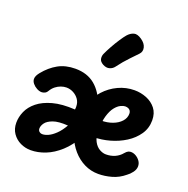

<svg xmlns="http://www.w3.org/2000/svg" viewBox="-151 -1014 1142 1167"><g transform="rotate(20 420.0 -430.0)"><path d="M149.4 -364.4Q142.4 -352.4 131.9 -347.9Q121.4 -343.4 112.4 -343.4Q97.6 -343.4 81.1 -352.2Q64.6 -360.9 53.1 -374.9Q41.7 -388.9 41.7 -404Q41.7 -415 47.2 -426Q52.7 -437 61.7 -448Q99.7 -495 147.1 -521.5Q194.6 -548 258.3 -548Q334.9 -548 385.1 -506.6Q435.3 -465.2 459.7 -391L437.7 -172Q402.4 -108.1 357.6 -67.6Q312.7 -27.1 264.7 -8.2Q216.8 10.7 170 10.7Q135.1 10.7 103.3 -4.4Q71.6 -19.6 51.6 -48.5Q31.7 -77.4 31.7 -116.9Q31.7 -154 47.9 -190.9Q64.1 -227.8 100.5 -257.3Q136.9 -286.8 195.8 -303Q254.8 -319.2 339.7 -314Q340.7 -321.7 340.7 -326Q340.7 -330.3 340.7 -333Q340.7 -359.6 326.8 -379.4Q313 -399.2 291.3 -410.6Q269.6 -422 246.1 -422Q229.2 -422 211.2 -415.7Q193.1 -409.3 177.2 -396.9Q161.2 -384.4 149.4 -364.4ZM175.7 -132.1Q175.7 -119.1 184.1 -112.1Q192.4 -105 204.6 -105Q221 -105 242.1 -114.6Q263.2 -124.2 286.9 -146.8Q310.7 -169.3 332.7 -207.7Q271.4 -211.9 237.3 -199.6Q203.1 -187.2 189.4 -168.3Q175.7 -149.4 175.7 -132.1ZM510.7 -305Q551.2 -305 584.8 -317.4Q618.4 -329.9 638.7 -352.3Q659 -374.7 659 -402.8Q659 -413.6 654.3 -421.1Q649.6 -428.6 641 -432.5Q632.4 -436.4 620.1 -436.4Q608.8 -436.4 591.2 -427.9Q573.7 -419.4 556.7 -398.1Q539.7 -376.8 528.2 -338.8Q516.7 -300.9 516.7 -242Q516.7 -199.2 531.2 -172.6Q545.7 -145.9 567.2 -133.8Q588.7 -121.7 608.7 -121.7Q640.7 -121.7 666.8 -133.3Q693 -145 711 -167Q722 -180 730.8 -183.9Q739.7 -187.9 747.6 -187.9Q764.8 -187.9 780.7 -178.6Q796.6 -169.3 807.4 -154.1Q818.2 -138.9 818.2 -120.4Q818.2 -99.8 803.4 -80.2Q788.6 -60.7 772.6 -49.7Q735.6 -18.7 691.6 -6.4Q647.7 5.9 605.7 5.9Q557.7 5.9 515.3 -14.9Q472.9 -35.7 440.2 -73.3Q407.6 -111 388.7 -160L395.7 -364Q412.1 -419.6 449.4 -460.6Q486.8 -501.7 536.4 -524.8Q586.1 -548 640.6 -548Q681.4 -548 718.8 -533.1Q756.1 -518.1 779.8 -488.1Q803.4 -458 803.4 -412Q803.4 -361 775.9 -320.8Q748.4 -280.7 704.1 -252.6Q659.7 -224.6 607.2 -209.8Q554.7 -195 503.7 -195Q485.7 -195 468.7 -196.5Q451.7 -198 440.7 -200L453.7 -309Q462.7 -308 478.2 -306.5Q493.7 -305 510.7 -305ZM481.8 -642.6Q470.7 -627.6 451.2 -621.6Q431.8 -615.6 408 -628.1Q385.7 -640.8 383 -657.9Q380.3 -675.1 386.6 -689.9Q398 -715.2 414.7 -745.2Q431.3 -775.2 449.2 -802.2Q467 -829.2 479.6 -843.8Q497.3 -863.6 518.5 -869.7Q539.7 -875.9 569.2 -855.6Q597.4 -836.2 603.5 -810.9Q609.6 -785.6 592.6 -767.6Q580.2 -754 546.9 -719.8Q513.7 -685.6 481.8 -642.6Z"/></g></svg>

Font: Playpen Sans
Style: Regular
Weight: 400
Designer: Laura Meseguer, Veronika Burian, José Scaglione, Kostas Bartsokas, Vera Evstafieva, Tom Grace, Yorlmar Campos
Foundry: TypeTogether
Version: Version 2.000